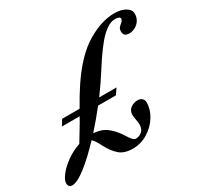

<svg xmlns="http://www.w3.org/2000/svg" viewBox="-264 -877 1209 1172"><g transform="rotate(-30 340.5 -291.0)"><path d="M781 -617Q781 -590 767.5 -570Q754 -550 733.5 -539.5Q713 -529 694 -529Q653 -529 653 -564Q653 -579 658.5 -587.5Q664 -596 675 -605Q684 -612 689 -618Q694 -624 694 -633Q694 -641 683.5 -645Q673 -649 659 -649Q615 -649 562.5 -597.5Q510 -546 427 -414Q394 -361 337 -283H459L432 -243H306Q252 -174 196 -112Q252 -108 287.5 -81Q323 -54 350 -13Q355 -6 366.5 12Q378 30 387 38.5Q396 47 405 47Q431 47 449.5 30.5Q468 14 468 -19Q468 -27 466 -39Q464 -51 463 -56Q459 -78 459 -87Q459 -119 481 -135Q503 -151 531 -151Q550 -151 561.5 -140Q573 -129 573 -112Q573 -63 544 -16Q515 31 466 61Q417 91 361 91Q300 91 267 62Q234 33 208 -16Q204 -24 195.5 -39.5Q187 -55 180 -64.5Q173 -74 166 -80Q88 3 25 51.5Q-38 100 -72 100Q-85 100 -92.5 92.5Q-100 85 -100 70Q-100 48 -74 14.5Q-48 -19 -4.5 -50Q39 -81 90 -98Q108 -126 136 -174L151 -199Q160 -213 176 -243H51L76 -283H199Q239 -355 278 -413Q377 -560 479.5 -621Q582 -682 673 -682Q720 -682 750.5 -664Q781 -646 781 -617Z"/></g></svg>

Font: Ibarra Real Nova
Style: Bold Italic
Weight: 700
Italic angle: -22°
Designer: Jose Maria Ribagorda & Octavio Pardo
Foundry: Octavio Pardo
Version: Version 1.014